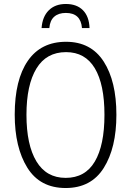

<svg xmlns="http://www.w3.org/2000/svg" viewBox="-20 -935 659 965"><path d="M310 10Q181 10 117.5 -92Q54 -194 54 -359Q54 -534 120 -629.5Q186 -725 312 -725Q437 -725 501 -626Q565 -527 565 -358Q565 -192 501.5 -91Q438 10 310 10ZM310 -41Q408 -41 456.5 -123Q505 -205 505 -358Q505 -511 456.5 -592Q408 -673 312 -673Q213 -673 163 -590.5Q113 -508 113 -358Q113 -207 163 -124Q213 -41 310 -41ZM430 -794H392Q386 -870 311 -870Q274 -870 252.5 -851Q231 -832 228 -794H189Q193 -851 225 -883Q257 -915 311 -915Q366 -915 397 -883.5Q428 -852 430 -794Z"/></svg>

Font: Noto Sans Display Light Narrow
Style: Regular
Weight: 300
Width: 4
Designer: Monotype Design team
Foundry: Monotype Imaging Inc.
Version: Version 1.000